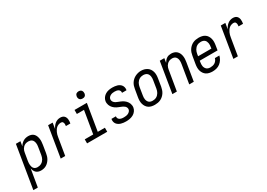

<svg xmlns="http://www.w3.org/2000/svg" viewBox="-21 -1713 4015 2889"><g transform="rotate(-30 1987.0 -269.0)"><path d="M-26 205 95 -530H174L160 -448Q172 -469 189 -486.5Q206 -504 226 -516Q246 -528 268.5 -533Q291 -538 314 -538Q340 -538 364 -530Q388 -522 405 -504.5Q422 -487 431 -463.5Q440 -440 443.5 -415Q447 -390 445 -363.5Q443 -337 439 -311L418 -181Q414 -157 407 -133.5Q400 -110 387.5 -88.5Q375 -67 357.5 -48Q340 -29 318.5 -16Q297 -3 273 2.5Q249 8 225 8Q201 8 179 1Q157 -6 141 -21Q125 -36 116 -56.5Q107 -77 103 -100L52 205ZM205 -62Q222 -62 238.5 -66Q255 -70 270.5 -78.5Q286 -87 298.5 -100Q311 -113 319.5 -128Q328 -143 333 -159.5Q338 -176 341 -192L362 -322Q365 -339 366 -357Q367 -375 364 -391.5Q361 -408 354 -423Q347 -438 334.5 -448.5Q322 -459 305.5 -463.5Q289 -468 272 -468Q256 -468 240.5 -464.5Q225 -461 210.5 -453Q196 -445 184 -433Q172 -421 164 -407Q156 -393 151 -377.5Q146 -362 144 -347L122 -217Q119 -199 118 -181Q117 -163 119 -146Q121 -129 126.5 -113Q132 -97 143.5 -85Q155 -73 171 -67.5Q187 -62 205 -62Z M568 0 655 -530H734L717 -427Q728 -450 742.5 -470Q757 -490 776.5 -506Q796 -522 819.5 -530Q843 -538 867 -538Q885 -538 902 -533.5Q919 -529 932 -517.5Q945 -506 952 -490.5Q959 -475 961.5 -457.5Q964 -440 962.5 -421.5Q961 -403 958 -385H880Q881 -394 882 -403.5Q883 -413 882.5 -422Q882 -431 879 -439.5Q876 -448 871 -455Q866 -462 857 -465Q848 -468 839 -468Q820 -468 800.5 -461.5Q781 -455 765 -442Q749 -429 737.5 -412Q726 -395 717.5 -376Q709 -357 704 -338.5Q699 -320 696 -300L646 0Z M1026 0V-70H1173L1238 -460H1114V-530H1328L1252 -70H1376V0ZM1306 -618Q1291 -618 1277.5 -623Q1264 -628 1255.5 -639.5Q1247 -651 1244.5 -665.5Q1242 -680 1245 -695Q1247 -705 1252 -715Q1257 -725 1266 -731.5Q1275 -738 1285.5 -740.5Q1296 -743 1306 -743Q1321 -743 1335 -737.5Q1349 -732 1357 -720.5Q1365 -709 1367.5 -694.5Q1370 -680 1368 -665Q1366 -655 1360.5 -645Q1355 -635 1346 -628.5Q1337 -622 1326.5 -620Q1316 -618 1306 -618Z M1703 8Q1680 8 1658 5.5Q1636 3 1615.5 -3Q1595 -9 1577 -20Q1559 -31 1546 -47.5Q1533 -64 1528 -85.5Q1523 -107 1527 -129Q1527 -131 1527.5 -133Q1528 -135 1528 -136H1606Q1606 -136 1605.5 -135Q1605 -134 1605 -133Q1603 -121 1606.5 -109.5Q1610 -98 1617 -89.5Q1624 -81 1634 -75.5Q1644 -70 1655.5 -67Q1667 -64 1678.5 -63Q1690 -62 1703 -62Q1720 -62 1738.5 -64.5Q1757 -67 1774.5 -74.5Q1792 -82 1806 -96.5Q1820 -111 1823 -129Q1826 -147 1819 -163Q1812 -179 1799.5 -190Q1787 -201 1772 -208.5Q1757 -216 1741 -222Q1725 -228 1709.5 -234.5Q1694 -241 1679 -248.5Q1664 -256 1650.5 -266Q1637 -276 1625.5 -288Q1614 -300 1605 -314Q1596 -328 1590.5 -344Q1585 -360 1583 -377.5Q1581 -395 1584 -413Q1589 -443 1608 -469Q1627 -495 1655 -511Q1683 -527 1713 -532.5Q1743 -538 1773 -538Q1794 -538 1815.5 -535.5Q1837 -533 1857 -527Q1877 -521 1894 -510Q1911 -499 1923 -482.5Q1935 -466 1939.5 -445.5Q1944 -425 1941 -403Q1940 -401 1940 -399.5Q1940 -398 1939 -396H1862Q1862 -397 1862 -398Q1862 -399 1862 -400Q1865 -416 1857.5 -431Q1850 -446 1836.5 -454Q1823 -462 1806.5 -465Q1790 -468 1773 -468Q1756 -468 1738.5 -465.5Q1721 -463 1704.5 -455Q1688 -447 1675.5 -433Q1663 -419 1661 -401Q1658 -384 1664.5 -368Q1671 -352 1683.5 -340.5Q1696 -329 1711 -321.5Q1726 -314 1742 -308Q1758 -302 1773.5 -295.5Q1789 -289 1804 -281.5Q1819 -274 1832.5 -264Q1846 -254 1857.5 -242Q1869 -230 1878 -216Q1887 -202 1892.5 -186.5Q1898 -171 1900 -153.5Q1902 -136 1899 -118Q1894 -87 1873.5 -60Q1853 -33 1824 -18Q1795 -3 1764 2.5Q1733 8 1703 8Z M2202 8Q2174 8 2146 2Q2118 -4 2096 -19Q2074 -34 2059 -57Q2044 -80 2037 -106.5Q2030 -133 2030.5 -162Q2031 -191 2036 -219L2058 -349Q2062 -375 2070 -399.5Q2078 -424 2092.5 -446.5Q2107 -469 2128 -487.5Q2149 -506 2173 -517.5Q2197 -529 2222 -535Q2247 -541 2273 -541Q2302 -541 2329 -533.5Q2356 -526 2378.5 -511Q2401 -496 2416 -473Q2431 -450 2438 -423.5Q2445 -397 2444.5 -368Q2444 -339 2439 -311L2418 -181Q2413 -155 2405 -130.5Q2397 -106 2382.5 -83.5Q2368 -61 2347.5 -42.5Q2327 -24 2303 -12.5Q2279 -1 2253 3.5Q2227 8 2202 8ZM2204 -62Q2221 -62 2237.5 -65.5Q2254 -69 2269.5 -77.5Q2285 -86 2297.5 -99Q2310 -112 2319 -127.5Q2328 -143 2333 -159Q2338 -175 2341 -192L2362 -322Q2365 -340 2366 -357.5Q2367 -375 2364 -391.5Q2361 -408 2353.5 -423.5Q2346 -439 2333 -449Q2320 -459 2303.5 -463.5Q2287 -468 2269 -468Q2252 -468 2235.5 -464Q2219 -460 2204 -451.5Q2189 -443 2176.5 -430Q2164 -417 2155.5 -402Q2147 -387 2142 -370.5Q2137 -354 2134 -338L2113 -208Q2110 -190 2109 -172.5Q2108 -155 2111 -138.5Q2114 -122 2121.5 -107Q2129 -92 2141 -81.5Q2153 -71 2169.5 -66.5Q2186 -62 2204 -62Z M2508 0 2595 -530H2674L2662 -455Q2672 -473 2686 -489.5Q2700 -506 2717.5 -517.5Q2735 -529 2755 -533.5Q2775 -538 2795 -538Q2821 -538 2846 -530Q2871 -522 2889.5 -505Q2908 -488 2919 -465Q2930 -442 2934 -416.5Q2938 -391 2937 -364Q2936 -337 2931 -311L2880 0H2801L2854 -322Q2857 -339 2858 -356Q2859 -373 2857 -389.5Q2855 -406 2848.5 -421Q2842 -436 2831 -447Q2820 -458 2804 -463Q2788 -468 2771 -468Q2755 -468 2739.5 -464.5Q2724 -461 2710 -453Q2696 -445 2684 -433Q2672 -421 2664 -407Q2656 -393 2651 -377.5Q2646 -362 2644 -347L2586 0Z M3206 8Q3177 8 3149 2Q3121 -4 3098.5 -18.5Q3076 -33 3060.5 -56Q3045 -79 3037.5 -105.5Q3030 -132 3030.5 -161Q3031 -190 3036 -219L3058 -349Q3062 -375 3070 -399.5Q3078 -424 3092.5 -446.5Q3107 -469 3127.5 -487.5Q3148 -506 3172 -517.5Q3196 -529 3222 -533.5Q3248 -538 3273 -538Q3301 -538 3329 -532Q3357 -526 3379.5 -511Q3402 -496 3416.5 -473Q3431 -450 3438 -423.5Q3445 -397 3444.5 -368Q3444 -339 3439 -311L3426 -230H3116L3113 -208Q3110 -190 3109 -172.5Q3108 -155 3111 -138.5Q3114 -122 3122 -107Q3130 -92 3142.5 -81.5Q3155 -71 3171.5 -66.5Q3188 -62 3206 -62Q3226 -62 3246.5 -66.5Q3267 -71 3285 -82.5Q3303 -94 3315.5 -112Q3328 -130 3333 -150H3411Q3403 -116 3384 -85Q3365 -54 3336.5 -32Q3308 -10 3274 -1Q3240 8 3206 8ZM3128 -300H3359L3362 -322Q3365 -340 3366 -357.5Q3367 -375 3364 -391.5Q3361 -408 3354 -423Q3347 -438 3334.5 -448.5Q3322 -459 3305.5 -463.5Q3289 -468 3271 -468Q3255 -468 3238 -464.5Q3221 -461 3205.5 -452.5Q3190 -444 3177.5 -431Q3165 -418 3156 -402.5Q3147 -387 3142 -371Q3137 -355 3134 -338Z M3568 0 3655 -530H3734L3717 -427Q3728 -450 3742.5 -470Q3757 -490 3776.5 -506Q3796 -522 3819.5 -530Q3843 -538 3867 -538Q3885 -538 3902 -533.5Q3919 -529 3932 -517.5Q3945 -506 3952 -490.5Q3959 -475 3961.5 -457.5Q3964 -440 3962.5 -421.5Q3961 -403 3958 -385H3880Q3881 -394 3882 -403.5Q3883 -413 3882.5 -422Q3882 -431 3879 -439.5Q3876 -448 3871 -455Q3866 -462 3857 -465Q3848 -468 3839 -468Q3820 -468 3800.5 -461.5Q3781 -455 3765 -442Q3749 -429 3737.5 -412Q3726 -395 3717.5 -376Q3709 -357 3704 -338.5Q3699 -320 3696 -300L3646 0Z"/></g></svg>

Font: Iosevka Curly Oblique
Style: Regular
Weight: 400
Italic angle: -9°
Monospace: yes
Designer: Belleve Invis
Foundry: Belleve Invis
Version: Version 11.1.0; ttfautohint (v1.8.3)